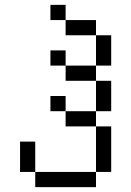

<svg xmlns="http://www.w3.org/2000/svg" viewBox="-20 -770 540 790"><path d="M125 -62.5V0H375V-62.5ZM125 -62.5Q125 -62.5 125 -187.5H62.5Q62.5 -187.5 62.5 -62.5ZM375 -62.5H437.5V-250H375ZM375 -250V-312.5H250V-250ZM250 -312.5V-375H187.5V-312.5ZM375 -312.5H437.5Q437.5 -312.5 437.5 -437.5H375Q375 -437.5 375 -312.5ZM375 -437.5V-500H250V-437.5ZM250 -500V-562.5H187.5V-500ZM375 -500H437.5Q437.5 -500 437.5 -625H375Q375 -625 375 -500ZM375 -625V-687.5H250V-625ZM250 -687.5V-750H187.5V-687.5Z"/></svg>

Font: UnifontExMono
Style: Regular
Weight: 500
Version: Version 15.0.06